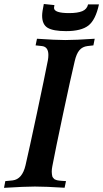

<svg xmlns="http://www.w3.org/2000/svg" viewBox="-33 -925 508 947"><path d="M-13.2 1.5 -6.8 -31.7 29.3 -35.2Q76.7 -41 92.8 -109.4Q111.3 -189 149.4 -367.9Q187.5 -546.9 203.1 -627.4Q205.6 -640.6 205.6 -653.8Q205.6 -694.3 173.8 -697.8L142.6 -701.2L149.4 -733.9Q242.7 -727.5 288.6 -727.5Q338.9 -727.5 434.1 -733.9L427.7 -701.2L398.4 -697.8Q373.5 -694.8 358.6 -677.2Q343.8 -659.7 335.4 -623Q316.4 -543.5 278.3 -364.3Q240.2 -185.1 225.1 -105Q222.2 -90.8 222.2 -78.1Q222.2 -71.3 223.1 -65.7Q224.1 -60.1 224.9 -55.9Q225.6 -51.8 229 -48.3Q232.4 -44.9 233.9 -42.7Q235.4 -40.5 240.7 -38.8Q246.1 -37.1 248 -36.1Q250 -35.2 257.8 -34.4Q265.6 -33.7 267.8 -33.4Q270 -33.2 279.8 -32.5Q289.6 -31.7 292.5 -31.7L285.6 1Q190.9 -4.9 139.2 -4.9Q90.3 -4.9 -13.2 1.5ZM308.1 -860.4Q349.6 -860.4 372.8 -869.9Q396 -879.4 401.4 -903.3H455.1Q438.5 -826.7 403.1 -799.1Q367.7 -771.5 293 -771.5Q229.5 -771.5 202.1 -787.8Q174.8 -804.2 174.8 -847.7Q174.8 -866.2 183.1 -905.3L235.4 -899.9Q233.4 -888.2 233.4 -886.2Q233.4 -860.4 308.1 -860.4Z"/></svg>

Font: Flanker
Style: Bold Italic
Weight: 700
Italic angle: -12°
Designer: Flanker
Version: Version 2.000